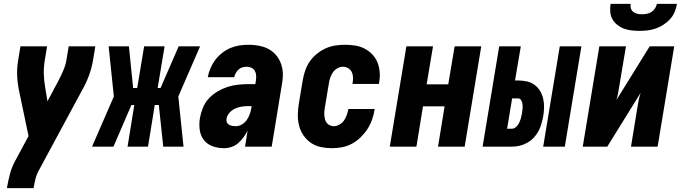

<svg xmlns="http://www.w3.org/2000/svg" viewBox="-20 -760 3540 995"><path d="M16 215 17 208Q23 174 32 140Q41 106 58 75L128 -55L79 -288Q71 -326 69 -366Q67 -406 74 -447L86 -520H224L212 -447Q206 -411 207 -376.5Q208 -342 214 -308L226 -235L283 -342Q296 -367 307.5 -393.5Q319 -420 324 -447L336 -520H474L462 -447Q455 -406 440 -366Q425 -326 403 -288L178 129Q168 148 163.5 168Q159 188 155 208L154 215Z M457 0 570 -260 543 -520H648L670 -304H691L727 -520H833L797 -304H812L906 -520H1017L904 -260L931 0H826L803 -216H782L747 0H641L676 -216H661L568 0Z M1141 8Q1110 8 1082 -2Q1054 -12 1036.5 -34.5Q1019 -57 1015 -87.5Q1011 -118 1016 -148Q1021 -175 1031.5 -201.5Q1042 -228 1062 -249.5Q1082 -271 1107.5 -286Q1133 -301 1159 -309.5Q1185 -318 1212.5 -321Q1240 -324 1266 -324H1303L1306 -341Q1308 -355 1307.5 -368Q1307 -381 1301 -392Q1295 -403 1283.5 -408.5Q1272 -414 1259 -414Q1248 -414 1236.5 -411Q1225 -408 1216.5 -400Q1208 -392 1202 -381.5Q1196 -371 1194 -360H1057V-361Q1061 -384 1071 -407Q1081 -430 1096 -450Q1111 -470 1131.5 -486Q1152 -502 1175 -511.5Q1198 -521 1221.5 -524.5Q1245 -528 1268 -528Q1304 -528 1337 -519.5Q1370 -511 1395 -490Q1420 -469 1433 -438Q1446 -407 1446 -372Q1446 -360 1444.5 -347.5Q1443 -335 1441 -323L1388 0H1250L1263 -83Q1254 -65 1242 -48.5Q1230 -32 1214.5 -18.5Q1199 -5 1179.5 1.5Q1160 8 1141 8ZM1202 -106Q1219 -106 1234.5 -115.5Q1250 -125 1260 -140Q1270 -155 1275.5 -171.5Q1281 -188 1283 -204L1284 -210H1266Q1249 -210 1232 -207.5Q1215 -205 1198.5 -197.5Q1182 -190 1169.5 -176Q1157 -162 1154 -145Q1152 -135 1155.5 -126.5Q1159 -118 1167 -113.5Q1175 -109 1184 -107.5Q1193 -106 1202 -106Z M1700 8Q1671 8 1642.5 2Q1614 -4 1591.5 -19.5Q1569 -35 1553 -58Q1537 -81 1530 -108.5Q1523 -136 1523.5 -165.5Q1524 -195 1529 -225L1549 -345Q1553 -369 1561.5 -394Q1570 -419 1585 -441Q1600 -463 1621.5 -480.5Q1643 -498 1667 -509Q1691 -520 1716.5 -524Q1742 -528 1767 -528Q1794 -528 1820 -524Q1846 -520 1868.5 -508.5Q1891 -497 1908.5 -479Q1926 -461 1935.5 -438Q1945 -415 1947.5 -388.5Q1950 -362 1945 -335L1944 -325H1807V-329Q1810 -344 1809.5 -359Q1809 -374 1803 -386.5Q1797 -399 1784.5 -406.5Q1772 -414 1757 -414Q1742 -414 1727.5 -405.5Q1713 -397 1704.5 -384Q1696 -371 1691 -356Q1686 -341 1684 -326L1664 -206Q1662 -195 1661 -184Q1660 -173 1661 -162Q1662 -151 1664.5 -141Q1667 -131 1673.5 -123Q1680 -115 1689.5 -110.5Q1699 -106 1710 -106Q1725 -106 1739.5 -114.5Q1754 -123 1763 -136Q1772 -149 1777 -164Q1782 -179 1785 -193V-195H1922L1921 -191Q1917 -165 1908 -139.5Q1899 -114 1884 -91Q1869 -68 1848.5 -48Q1828 -28 1803.5 -15Q1779 -2 1752.5 3Q1726 8 1700 8Z M2000 0 2086 -520H2224L2191 -323H2303L2336 -520H2474L2388 0H2250L2284 -209H2172L2138 0Z M2795 0 2881 -520H2993L2907 0ZM2481 0 2567 -520H2679L2649 -343H2665Q2688 -343 2710.5 -338Q2733 -333 2750.5 -320Q2768 -307 2779 -288.5Q2790 -270 2795 -248.5Q2800 -227 2799.5 -203.5Q2799 -180 2795 -157Q2791 -137 2785.5 -117.5Q2780 -98 2770 -79.5Q2760 -61 2745 -45.5Q2730 -30 2711 -19.5Q2692 -9 2672 -4.5Q2652 0 2633 0ZM2632 -93Q2645 -93 2655 -102.5Q2665 -112 2670.5 -124Q2676 -136 2679.5 -148Q2683 -160 2685 -172Q2687 -184 2688 -195.5Q2689 -207 2688 -218Q2687 -229 2681.5 -239.5Q2676 -250 2665 -250H2634L2608 -93Z M3000 0 3086 -520H3224L3189 -312Q3186 -294 3183 -276.5Q3180 -259 3174 -241L3347 -520H3474L3388 0H3250L3284 -208Q3287 -226 3290.5 -243.5Q3294 -261 3300 -279L3127 0ZM3293 -600Q3272 -600 3251.5 -602.5Q3231 -605 3212.5 -612Q3194 -619 3178.5 -631.5Q3163 -644 3153.5 -661Q3144 -678 3142.5 -698.5Q3141 -719 3144 -740H3248Q3246 -728 3249.5 -716.5Q3253 -705 3262 -698Q3271 -691 3283 -688.5Q3295 -686 3307 -686Q3319 -686 3332 -688.5Q3345 -691 3356 -698Q3367 -705 3374.5 -716.5Q3382 -728 3384 -740H3488Q3485 -719 3476.5 -698.5Q3468 -678 3452.5 -661Q3437 -644 3417.5 -631.5Q3398 -619 3377.5 -612Q3357 -605 3335.5 -602.5Q3314 -600 3293 -600Z"/></svg>

Font: Iosevka Term Curly Hv Obl
Style: Regular
Weight: 900
Italic angle: -9°
Designer: Belleve Invis
Foundry: Belleve Invis
Version: Version 32.3.0